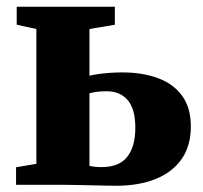

<svg xmlns="http://www.w3.org/2000/svg" viewBox="-20 -564 619 586"><path d="M29 0V-53.5L91 -64V-475.5L31 -488.5V-543.5H330.5V-488.5L253 -475.5V-333Q264 -335.5 279.2 -337.8Q294.5 -340 313.2 -341.5Q332 -343 352.5 -343Q415 -343 462.2 -325.5Q509.5 -308 536 -271.5Q562.5 -235 562.5 -178Q562.5 -119.5 534.8 -79.2Q507 -39 455.8 -18Q404.5 3 332.5 3Q324 3 302.5 2.5Q281 2 255 1.5Q229 1 205.8 0.5Q182.5 0 169.5 0ZM290 -54Q343.5 -54 368.2 -85.2Q393 -116.5 393 -174Q393 -231 370 -258.2Q347 -285.5 305 -285.5Q290.5 -285.5 276.5 -283.8Q262.5 -282 253 -279.5V-58Q259.5 -56 269.5 -55Q279.5 -54 290 -54Z"/></svg>

Font: Merriweather 48pt Black
Style: Regular
Weight: 900
Version: Version 2.100